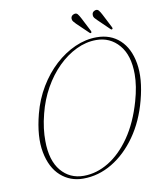

<svg xmlns="http://www.w3.org/2000/svg" viewBox="-93 -927 848 1014"><g transform="rotate(-10 330.5 -420.0)"><path d="M469 -710.5Q544 -710.5 593 -665.2Q642 -620 656.2 -537.2Q670.5 -454.5 640.5 -341.5Q612.5 -234.5 556.5 -155Q500.5 -75.5 427 -31.5Q353.5 12.5 271.5 12.5Q201.5 12.5 151.2 -32.2Q101 -77 84.8 -161.8Q68.5 -246.5 99.5 -366Q119 -441 157 -504.2Q195 -567.5 245.2 -613.5Q295.5 -659.5 353 -685Q410.5 -710.5 469 -710.5ZM276.5 -1.5Q345.5 -1.5 410.2 -40.8Q475 -80 527.5 -155.8Q580 -231.5 611.5 -341.5Q634 -419.5 634 -484Q634 -586 586.2 -641.2Q538.5 -696.5 464.5 -696.5Q410 -696.5 357.5 -671.2Q305 -646 259.2 -600.8Q213.5 -555.5 179.2 -494.5Q145 -433.5 127 -362Q116.5 -321.5 112 -285.2Q107.5 -249 108 -217Q108.5 -113 155.2 -57.2Q202 -1.5 276.5 -1.5ZM408 -823 446 -749Q449 -743 446.5 -739Q441.5 -735.5 437.5 -740L375.5 -799.5Q368.5 -807 362.8 -813.5Q357 -820 356.5 -829Q356 -846.5 374 -852Q386 -855.5 393 -847Q400 -838.5 408 -823ZM521 -823 559 -749Q562.5 -742.5 559.5 -739Q555 -735 550.5 -739.5L488.5 -799.5Q481 -806.5 475.5 -813.2Q470 -820 470 -828.5Q469 -846 486.5 -852Q498.5 -855.5 505.8 -847Q513 -838.5 521 -823Z"/></g></svg>

Font: Fraunces 144pt S050 Thin
Style: Italic
Weight: 100
Italic angle: -16°
Version: Version 1.000; ttfautohint (v1.8.3)